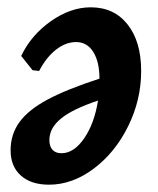

<svg xmlns="http://www.w3.org/2000/svg" viewBox="-20 -493 431 525"><path d="M252 -278Q252 -324 235 -351Q218 -378 188 -378Q160 -378 133.5 -357.5Q107 -337 87 -299L69 -301L38 -340Q65 -397 119 -435Q173 -473 228 -473Q292 -473 329 -426Q366 -379 366 -299Q366 -220 330.5 -148Q295 -76 236.5 -32Q178 12 114 12Q65 12 37 -13Q9 -38 9 -82Q9 -126 33.5 -159.5Q58 -193 110.5 -221Q163 -249 252 -278ZM248 -218Q179 -195 147 -169Q115 -143 115 -110Q115 -93 123.5 -83.5Q132 -74 148 -74Q182 -74 210 -114.5Q238 -155 248 -218Z"/></svg>

Font: Alegreya
Style: Bold Italic
Weight: 700
Italic angle: -7°
Designer: Juan Pablo del Peral
Foundry: Huerta Tipografica
Version: Version 2.007; ttfautohint (v1.6)